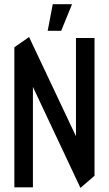

<svg xmlns="http://www.w3.org/2000/svg" viewBox="-20 -888 516 910"><path d="M428 -56 340 -144V-708H428ZM48 0V-663L136 -569V0ZM361 2 48 -663V-664L117 -712H118L428 -56V-55L362 2ZM206 -742 230 -868H321V-867L270 -742Z"/></svg>

Font: Foldit
Style: Regular
Weight: 400
Version: Version 1.003